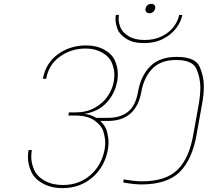

<svg xmlns="http://www.w3.org/2000/svg" viewBox="-20 -983 1082 989"><path d="M750 -915Q739 -915 734 -920.5Q729 -926 729 -933Q729 -936 730 -939Q732 -950 740 -956.5Q748 -963 759 -963Q770 -963 775 -957.5Q780 -952 780 -945Q780 -942 779 -939Q777 -929 769 -922Q761 -915 750 -915ZM722 -761Q666 -761 631 -783Q596 -805 585.5 -833Q575 -861 575 -884Q575 -895 577 -906H593Q591 -896 591 -886Q591 -865 601 -840.5Q611 -816 642.5 -796.5Q674 -777 725 -777Q776 -777 814.5 -796.5Q853 -816 875 -845.5Q897 -875 903 -906H919Q913 -872 888 -838.5Q863 -805 820.5 -783Q778 -761 722 -761ZM890 -690Q985 -690 1007.5 -641Q1030 -592 1030 -538Q1030 -496 1020 -442L993 -292Q970 -160 905 -96.5Q840 -33 708 -33Q671 -33 615 -43L617 -59Q676 -49 711 -49Q834 -49 894.5 -108.5Q955 -168 976 -292L1003 -442Q1012 -492 1012 -532Q1012 -582 992 -628Q972 -674 887 -674Q808 -674 764.5 -629Q721 -584 708 -510Q681 -360 535 -360H496Q524 -335 531.5 -304.5Q539 -274 539 -250Q539 -233 536 -214Q520 -124 456 -69Q392 -14 302 -14Q243 -14 199.5 -38.5Q156 -63 140 -100.5Q124 -138 124 -173Q124 -191 127 -210H144Q141 -192 141 -175Q141 -143 155.5 -109Q170 -75 209.5 -52.5Q249 -30 304 -30Q387 -30 445.5 -81Q504 -132 519 -214Q522 -231 522 -247Q522 -273 512.5 -305Q503 -337 466.5 -362.5Q430 -388 366 -388H332L335 -404H369Q425 -404 467.5 -427.5Q510 -451 534.5 -487Q559 -523 566 -562Q569 -581 569 -598Q569 -629 555.5 -660.5Q542 -692 505.5 -712.5Q469 -733 421 -733Q346 -733 288 -691Q230 -649 218 -577H201Q215 -657 277.5 -703Q340 -749 424 -749Q478 -749 518 -726.5Q558 -704 572.5 -669.5Q587 -635 587 -602Q587 -585 584 -566Q572 -500 529.5 -454.5Q487 -409 418 -397V-396Q450 -392 475 -376H538Q599 -376 638.5 -406.5Q678 -437 691 -510Q705 -592 753.5 -641Q802 -690 890 -690Z"/></svg>

Font: Fz Poppins Thin
Style: Italic
Weight: 100
Italic angle: -10°
Designer: Ninad Kale (Devanagari), Jonny Pinhorn (Latin)
Foundry: Indian Type Foundry
Version: Vit hóa bi Vntype.Com & FontZin.Com